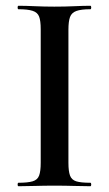

<svg xmlns="http://www.w3.org/2000/svg" viewBox="-20 -645 379 665"><path d="M217 -81Q217 -52 222.5 -37Q228 -22 244 -17Q260 -12 293 -12Q296 -12 296 -6Q296 0 293 0Q268 0 237 -1Q206 -2 168 -2Q133 -2 101 -1Q69 0 44 0Q41 0 41 -6Q41 -12 44 -12Q76 -12 93 -17Q110 -22 115.5 -37Q121 -52 121 -81V-544Q121 -573 115.5 -587.5Q110 -602 93 -607.5Q76 -613 44 -613Q41 -613 41 -619Q41 -625 44 -625Q69 -625 101 -623.5Q133 -622 168 -622Q206 -622 237.5 -623.5Q269 -625 293 -625Q296 -625 296 -619Q296 -613 293 -613Q261 -613 244.5 -607Q228 -601 222.5 -586Q217 -571 217 -542Z"/></svg>

Font: Cormorant Light SemiBold
Style: Regular
Weight: 600
Version: Version 4.000